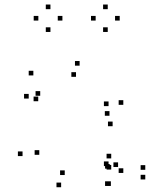

<svg xmlns="http://www.w3.org/2000/svg" viewBox="-20 -784 660 826"><path d="M457 16V-4H437V16ZM605 -12V-32H585V-12ZM605 -53.5V-73.5H585V-53.5ZM488 -65.5V-85.5H468V-65.5ZM510.5 -40V-60H490.5V-40ZM510.5 -333V-353H490.5V-333ZM322.5 -501.5V-521.5H302.5V-501.5ZM123.5 -459.5V-479.5H103.5V-459.5ZM103.5 -360V-380H83.5V-360ZM144.5 -348.5V-368.5H124.5V-348.5ZM153 -372V-392H133V-372ZM307 -453.5V-473.5H287V-453.5ZM447 -327.5V-347.5H427V-327.5ZM447 -69.5V-89.5H427V-69.5ZM452 -58.5V-78.5H432V-58.5ZM452 16V-4H432V16ZM458.5 -54.5V-74.5H438.5V-54.5ZM458.5 -102.5V-122.5H438.5V-102.5ZM258.5 -31V-51H238.5V-31ZM149 -118V-138H129V-118ZM464.5 -241V-261H444.5V-241ZM451 -286V-306H431V-286ZM77 -112.5V-132.5H57V-112.5ZM243 21.5V1.5H223V21.5ZM248.5 -695.5V-715.5H228.5V-695.5ZM197 -744.5V-764.5H177V-744.5ZM145 -695.5V-715.5H125V-695.5ZM197 -646.5V-666.5H177V-646.5ZM495 -695.5V-715.5H475V-695.5ZM443.5 -744.5V-764.5H423.5V-744.5ZM391.5 -695.5V-715.5H371.5V-695.5ZM443.5 -646.5V-666.5H423.5V-646.5Z"/></svg>

Font: Monaspace Xenon Dots Var
Style: Regular
Weight: 400
Designer: Riley Cran and the Lettermatic Team
Version: Version 1.100 (Monaspace Xenon Dots)